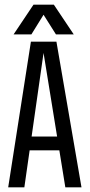

<svg xmlns="http://www.w3.org/2000/svg" viewBox="-20 -800 383 820"><path d="M257 -217V-158H83V-217ZM328 0H259L166 -574L84 0H15L112 -622H221ZM38 -653 123 -780H210L295 -653H219L166 -737L114 -653Z"/></svg>

Font: Teko Variable Light
Style: Regular
Weight: 300
Designer: Manushi Parikh, Jonny Pinhorn
Foundry: Indian Type Foundry
Version: Version 3.000